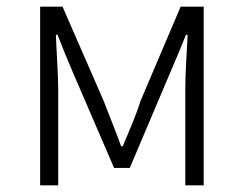

<svg xmlns="http://www.w3.org/2000/svg" viewBox="-20 -554 728 574"><path d="M100 0H154V-288C154 -331 149 -397 147 -450H152C167 -411 183 -372 199 -335L321 -52H368L488 -335C504 -372 520 -410 536 -450H541C538 -397 534 -331 534 -288V0H589V-534H520L400 -252C386 -207 366 -162 347 -117H342C326 -162 307 -207 290 -252L167 -534H100Z"/></svg>

Font: Noto Sans SC Light
Style: Regular
Weight: 300
Designer: Ryoko NISHIZUKA 西塚涼子 (kana, bopomofo & ideographs); Paul D. Hunt (Latin, Greek & Cyrillic); Sandoll Communications 산돌커뮤니
Foundry: Adobe
Version: Version 2.004;hotconv 1.0.118;makeotfexe 2.5.65603